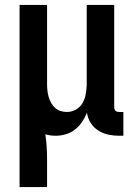

<svg xmlns="http://www.w3.org/2000/svg" viewBox="-20 -540 540 775"><path d="M59 215V-520H170V-200Q170 -187 171.5 -174Q173 -161 176.5 -148.5Q180 -136 186.5 -124.5Q193 -113 202.5 -104.5Q212 -96 224.5 -92Q237 -88 250 -88Q269 -88 286 -97.5Q303 -107 312.5 -123Q322 -139 325.5 -157.5Q329 -176 330 -195V-520H441V-108Q441 -104 442 -100Q443 -96 446 -93Q449 -90 453 -89Q457 -88 461 -88H478V8H461Q439 8 417.5 3.5Q396 -1 377 -13Q358 -25 346 -44Q334 -63 331 -85Q323 -65 311 -47.5Q299 -30 282.5 -17Q266 -4 245.5 2Q225 8 204 8Q194 8 183.5 6.5Q173 5 163 2Q167 28 168.5 54.5Q170 81 170 107V215Z"/></svg>

Font: Iosevka Term
Style: Bold
Weight: 700
Monospace: yes
Designer: Belleve Invis
Foundry: Belleve Invis
Version: Version 30.0.1